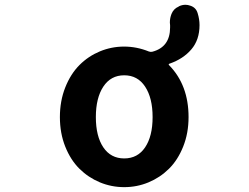

<svg xmlns="http://www.w3.org/2000/svg" viewBox="-20 -769 1040 803"><path d="M618.2 -279.3Q618.2 -359.4 586.9 -406.7Q555.7 -454.1 499.5 -454.1Q443.4 -454.1 412.1 -406.7Q380.9 -359.4 380.9 -279.3Q380.9 -199.2 412.1 -152.8Q443.4 -106.4 499.5 -106.4Q555.7 -106.4 586.9 -152.8Q618.2 -199.2 618.2 -279.3ZM691.4 -663.1Q690.4 -668.9 690.4 -674.8Q690.4 -693.4 697.3 -710.9Q706.1 -732.4 726.6 -741.2L729.5 -743.2Q742.2 -749 755.9 -749Q765.6 -749 776.4 -745.1Q799.8 -737.3 806.6 -713.9Q814.5 -688.5 814.5 -664.1Q814.5 -602.5 780.3 -562.5Q746.1 -522.5 689.5 -502.9Q682.6 -501 687.5 -496.1Q768.6 -413.1 768.6 -279.3Q768.6 -211.9 746.1 -155.8Q723.6 -99.6 686.5 -63Q649.4 -26.4 601.1 -6.3Q552.7 13.7 499.5 13.7Q446.3 13.7 397.9 -6.3Q349.6 -26.4 312.5 -63Q275.4 -99.6 252.9 -155.8Q230.5 -211.9 230.5 -279.3Q230.5 -346.7 252.9 -403.3Q275.4 -460 312.5 -497.1Q349.6 -534.2 397.9 -554.2Q446.3 -574.2 499 -574.2Q551.8 -574.2 602.5 -553.7Q610.4 -550.8 617.2 -552.7Q691.4 -572.3 691.4 -654.3Q691.4 -658.2 691.4 -663.1Z"/></svg>

Font: Gen Jyuu Gothic Monospace Bold
Style: Bold
Weight: 700
Designer: [Source Han Sans]
Ryoko NISHIZUKA  (kana & ideographs); Paul D. Hunt (Latin, Greek & Cyrillic); Wenlong ZHANG  (bopomofo
Version: Version 1.002.20150607